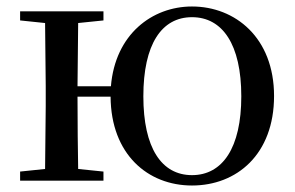

<svg xmlns="http://www.w3.org/2000/svg" viewBox="-20 -557 910 592"><path d="M572 -17C478 -17 422 -101 422 -260C422 -420 478 -504 572 -504C666 -504 724 -420 724 -260C724 -101 666 -17 572 -17ZM572 15C710 15 825 -81 825 -261C825 -441 705 -537 572 -537C449 -537 335 -451 322 -291H219L221 -486L299 -494V-522H42V-494L119 -486L121 -292V-230L119 -36L42 -28V0H299V-28L221 -36C220 -92 219 -179 219 -259H321C322 -81 436 15 572 15Z"/></svg>

Font: Noto Serif JP Medium
Style: Regular
Weight: 500
Designer: Ryoko NISHIZUKA 西塚涼子 (kana & ideographs); Frank Grießhammer (Latin, Greek & Cyrillic); Wenlong ZHANG 张文龙 (bopomofo); San
Foundry: Adobe
Version: Version 2.001;hotconv 1.1.0;makeotfexe 2.6.0